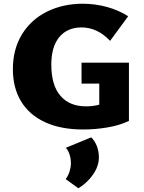

<svg xmlns="http://www.w3.org/2000/svg" viewBox="-20 -686 770 1029"><path d="M671 -350V-38Q621 -14 555.5 -3Q490 8 426 8Q305 8 220.5 -31.5Q136 -71 92.5 -143.5Q49 -216 49 -315Q49 -422 97.5 -501.5Q146 -581 231.5 -623.5Q317 -666 424 -666Q489 -666 552 -649Q615 -632 667 -599L570 -467Q502 -539 417 -539Q341 -539 298 -487.5Q255 -436 255 -340Q255 -229 304 -172.5Q353 -116 441 -116Q479 -116 512 -125V-238H417V-350ZM332 274Q346 255 353 232.5Q360 210 360 190Q360 163 352.5 141Q345 119 333 106L469 50Q489 70 499.5 98Q510 126 510 157Q510 204 479 249Q448 294 400 323Z"/></svg>

Font: Ysabeau Heavy
Style: Regular
Weight: 800
Designer: Christian Thalmann (Catharsis Fonts)
Version: Version 0.003